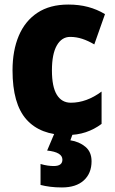

<svg xmlns="http://www.w3.org/2000/svg" viewBox="-20 -583 505 843"><path d="M273 10Q157 10 96 -58.5Q35 -127 35 -274Q35 -361 62.5 -426Q90 -491 144.5 -527Q199 -563 280 -563Q327 -563 366.5 -552.5Q406 -542 441 -521L394 -388Q367 -404 341 -412.5Q315 -421 288 -421Q251 -421 229.5 -383.5Q208 -346 208 -274Q208 -202 229.5 -167Q251 -132 291 -132Q360 -132 426 -181V-39Q394 -15 356.5 -2.5Q319 10 273 10ZM382 125Q382 178 348 209Q314 240 252 240Q224 240 200.5 237Q177 234 158 229V137Q175 142 189.5 144Q204 146 216 146Q254 146 254 118Q254 85 187 78L220 0H301L289 33Q328 39 355 61.5Q382 84 382 125Z"/></svg>

Font: Noto Sans Gurmukhi UI Condensed Black
Style: Regular
Weight: 900
Width: 3
Designer: Jelle Bosma - Monotype Design Team
Foundry: Monotype Imaging Inc.
Version: Version 2.004; ttfautohint (v1.8.4.7-5d5b)